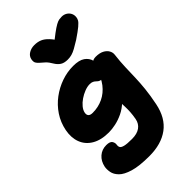

<svg xmlns="http://www.w3.org/2000/svg" viewBox="-311 -921 1282 1282"><g transform="rotate(-45 330.0 -280.5)"><path d="M298 256Q203 256 148 239.5Q93 223 68 197.5Q43 172 38 144.5Q33 117 37 95Q46 51 75.5 25.5Q105 0 146 0Q181 0 191 16.5Q201 33 197 51Q195 62 200.5 72Q206 82 228 87.5Q250 93 297 93Q345 93 373 73Q401 53 408 16Q414 -17 415.5 -43Q417 -69 416 -93.5Q415 -118 414 -146.5Q413 -175 416 -212L479 -205Q457 -159 424.5 -128Q392 -97 355.5 -79.5Q319 -62 283.5 -54.5Q248 -47 219 -47Q146 -47 98.5 -75Q51 -103 32.5 -152Q14 -201 26 -262Q38 -323 71 -372.5Q104 -422 151 -457Q198 -492 252.5 -511Q307 -530 363 -530Q419 -530 447.5 -510Q476 -490 484 -459Q492 -428 485 -395Q479 -366 463.5 -349Q448 -332 435 -332Q422 -332 414 -337Q406 -342 399 -349Q392 -356 382 -361Q372 -366 355 -366Q333 -366 307 -356Q281 -346 257.5 -330Q234 -314 218 -294.5Q202 -275 198 -256Q194 -237 203 -226.5Q212 -216 235 -216Q288 -216 333 -237.5Q378 -259 410.5 -301Q443 -343 455 -404Q462 -437 474.5 -452Q487 -467 513 -467Q549 -467 572 -455Q595 -443 605.5 -424Q616 -405 613 -385Q606 -327 604.5 -278Q603 -229 601.5 -181.5Q600 -134 594.5 -80Q589 -26 575 43Q553 151 482 203.5Q411 256 298 256ZM542 -817Q562 -817 578 -807.5Q594 -798 602.5 -782Q611 -766 609 -746Q608 -734 601.5 -722Q595 -710 572.5 -691Q550 -672 501 -639Q469 -619 447 -607Q425 -595 407 -590Q389 -585 369 -585Q336 -585 316.5 -597.5Q297 -610 283 -633Q267 -661 250.5 -676.5Q234 -692 220.5 -703Q207 -714 200.5 -726Q194 -738 198 -759Q203 -784 226 -798Q249 -812 278 -812Q309 -812 332.5 -802Q356 -792 378.5 -768Q401 -744 427 -702L355 -704Q405 -746 436 -769Q467 -792 486 -802.5Q505 -813 517.5 -815Q530 -817 542 -817Z"/></g></svg>

Font: Shantell Sans ExtraBold
Style: Italic
Weight: 800
Italic angle: -11°
Designer: Stephen Nixon, Anya Danilova, Shantell Martin
Foundry: Arrow Type
Version: Version 1.011;[c5ecc13dd]